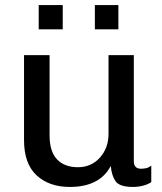

<svg xmlns="http://www.w3.org/2000/svg" viewBox="-20 -729 640 759"><path d="M256 10Q174 10 124.5 -36Q75 -82 75 -175V-511H176V-194Q176 -130 205.5 -99Q235 -68 288 -68Q341 -68 375 -106Q409 -144 409 -200V-511H509V-92Q509 -62 537 -62Q547 -62 557 -64Q567 -66 578 -74V-9Q565 0 545.5 5Q526 10 506 10Q452 10 436.5 -13Q421 -36 418 -73Q374 10 256 10ZM133 -613V-709H228V-613ZM355 -613V-709H448V-613Z"/></svg>

Font: Chivo Mono
Style: Regular
Weight: 400
Monospace: yes
Designer: Hector Gatti
Foundry: Omnibus-Type
Version: Version 1.008; ttfautohint (v1.8.4.7-5d5b)